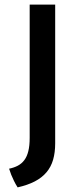

<svg xmlns="http://www.w3.org/2000/svg" viewBox="-20 -683 349 834"><path d="M108.9 -663.1H219.7V-60.1Q219.7 -20.5 210.7 10.7Q201.7 42 181.9 65.4Q162.1 88.9 131.1 105Q100.1 121.1 56.6 130.9Q47.4 116.7 40.5 102.3Q33.7 87.9 28.8 76.2Q23.4 62.5 19.5 49.8Q41 45.4 57.6 36.6Q74.2 27.8 85.7 12.5Q97.2 -2.9 103 -26.4Q108.9 -49.8 108.9 -84Z"/></svg>

Font: Basic
Style: Regular
Weight: 400
Designer: Magnus Gaarde
Foundry: Magnus Gaarde
Version: Version 1.003; ttfautohint (v1.1) -l 6 -r 16 -G 0 -x 16 -D l